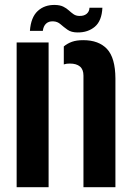

<svg xmlns="http://www.w3.org/2000/svg" viewBox="-20 -776 545 796"><path d="M49 0V-600H181.5V0ZM326 0V-462.5Q326 -488 311.5 -500.2Q297 -512.5 269.5 -512.5Q263 -512.5 256.8 -511.8Q250.5 -511 244.5 -509V-583.5Q259.5 -596 278.5 -602.8Q297.5 -609.5 325 -609.5Q389.5 -609.5 423.8 -572.8Q458 -536 458.5 -451V0ZM351 -744H404.5Q402 -689.5 373.2 -665.2Q344.5 -641 301.5 -641.5Q275.5 -641.5 259.8 -652.8Q244 -664 231 -675.5Q218 -687 200.5 -687.5Q182.5 -688.5 171.2 -678.2Q160 -668 157.5 -648H104Q108 -704 136.2 -730.2Q164.5 -756.5 208 -755.5Q229 -755 242.2 -748.5Q255.5 -742 265.2 -733Q275 -724 284.8 -717.2Q294.5 -710.5 307.5 -710Q327.5 -709 339 -718.5Q350.5 -728 351 -744Z"/></svg>

Font: Big Shoulders Stencil Text Thin ExtraBold
Style: Regular
Weight: 800
Version: Version 2.001